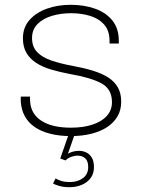

<svg xmlns="http://www.w3.org/2000/svg" viewBox="-20 -558 592 800"><path d="M309 70.5Q326 70.5 340 77.5Q354 84.5 362.8 99.2Q371.5 114 371.5 138.5Q371.5 166 357.2 184.5Q343 203 320 212.5Q297 222 269.5 222Q244 222 225.2 216.2Q206.5 210.5 201 206.5L211.5 185.5Q216.5 189 232 194.8Q247.5 200.5 272 200.5Q303.5 200.5 325.5 184.2Q347.5 168 347.5 138Q347.5 113 335.2 101.8Q323 90.5 303 90.5Q290 90.5 275.5 96Q261 101.5 253.5 110.5L231 102.5L264.5 6.5H289.5L257.5 98.5L252.5 94Q257 84 274 77.2Q291 70.5 309 70.5ZM275.5 9Q227 9 189 -0.8Q151 -10.5 124.2 -29Q97.5 -47.5 83 -74.5Q68.5 -101.5 66.5 -135.5Q66.5 -140.5 66.5 -146Q66.5 -151.5 66.5 -155.5H105Q105 -151.5 105 -146.5Q105 -141.5 105.5 -136.5Q108 -84 152.2 -55Q196.5 -26 275.5 -26Q327 -26 365.5 -38.8Q404 -51.5 425.2 -75.2Q446.5 -99 446.5 -132.5Q446.5 -187.5 401.8 -211.2Q357 -235 272 -249.5Q229.5 -257.5 193.2 -268.2Q157 -279 130.8 -296Q104.5 -313 90 -338Q75.5 -363 75.5 -398.5Q75.5 -443.5 102.8 -474.5Q130 -505.5 175.2 -521.8Q220.5 -538 274.5 -538Q329.5 -538 375 -522.2Q420.5 -506.5 447.8 -473.2Q475 -440 475 -388Q475 -385.5 475 -382.2Q475 -379 475 -376.5H436.5Q436.5 -379 436.5 -381.8Q436.5 -384.5 436.5 -387Q436.5 -430 414 -455.5Q391.5 -481 355 -492Q318.5 -503 276 -503Q233.5 -503 196.5 -492Q159.5 -481 136.5 -458Q113.5 -435 113.5 -399.5Q113.5 -363 135 -340.8Q156.5 -318.5 195 -305.5Q233.5 -292.5 285 -283Q331.5 -274.5 368.5 -263Q405.5 -251.5 431.5 -234.8Q457.5 -218 471.2 -193.5Q485 -169 485 -134Q485 -99.5 469.5 -73Q454 -46.5 426 -28.2Q398 -10 359.8 -0.5Q321.5 9 275.5 9Z"/></svg>

Font: Epilogue ExtraLight
Style: Regular
Weight: 250
Designer: Tyler Finck
Foundry: Etcetera Type Co
Version: Version 2.112